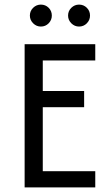

<svg xmlns="http://www.w3.org/2000/svg" viewBox="-20 -818 478 838"><path d="M87.5 0V-625H395.8V-554.2H166.7V-420.8H347.2V-350H166.7V-70.8H395.8V0ZM325 -702.1Q305.6 -702.1 291.3 -716.3Q277.1 -730.6 277.1 -750Q277.1 -770.1 291.3 -784Q305.6 -797.9 325 -797.9Q345.1 -797.9 359 -784Q372.9 -770.1 372.9 -750Q372.9 -730.6 359 -716.3Q345.1 -702.1 325 -702.1ZM158.3 -702.1Q138.9 -702.1 124.7 -716.3Q110.4 -730.6 110.4 -750Q110.4 -770.1 124.7 -784Q138.9 -797.9 158.3 -797.9Q178.5 -797.9 192.4 -784Q206.2 -770.1 206.2 -750Q206.2 -730.6 192.4 -716.3Q178.5 -702.1 158.3 -702.1Z"/></svg>

Font: Afacad Flux
Style: Regular
Weight: 400
Designer: Kristian Moeller
Foundry: Dicotype
Version: Version 1.100